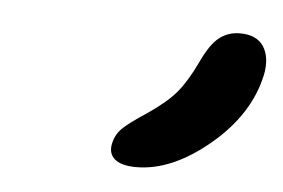

<svg xmlns="http://www.w3.org/2000/svg" viewBox="-30 -818 421 286"><g transform="rotate(5 180.5 -675.0)"><path d="M182.1 -568.8Q160.2 -568.8 150.1 -577.1Q140.1 -585.4 143.1 -600.1Q146 -614.3 155.8 -623.8Q165.5 -633.3 190.9 -649.9Q219.7 -669.4 233.9 -686.3Q248 -703.1 262.2 -732.9Q274.9 -760.3 288.1 -770.5Q301.3 -780.8 318.8 -780.8Q344.2 -780.8 354.5 -764.6Q364.7 -748.5 359.9 -723.1Q347.2 -662.6 291.3 -615.7Q235.4 -568.8 182.1 -568.8Z"/></g></svg>

Font: Shantell Sans Irregular
Style: Italic
Weight: 400
Italic angle: -11.31°
Designer: Stephen Nixon, Anya Danilova, Shantell Martin
Foundry: Arrow Type
Version: Version 1.006;[9816181b4]